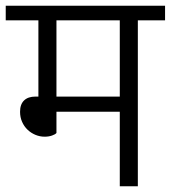

<svg xmlns="http://www.w3.org/2000/svg" viewBox="-30 -650 596 670"><path d="M167 -579V-313H388V-579ZM167 -186Q163 -181 151.5 -177Q140 -173 126 -173Q109 -173 93.5 -179.5Q78 -186 66 -197.5Q54 -209 47 -225Q40 -241 40 -260Q40 -286 54 -299.5Q68 -313 94 -313H104V-579H-10V-630H546V-579H451V0H388V-260H167Z"/></svg>

Font: Ek Mukta Light
Style: Regular
Weight: 300
Designer: Girish Dalvi and Yashodeep Gholap
Foundry: Ek Type
Version: Version 2.538;PS 1.002;hotconv 16.6.51;makeotf.lib2.5.65220;